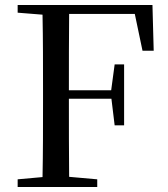

<svg xmlns="http://www.w3.org/2000/svg" viewBox="-20 -752 675 772"><path d="M553 -548H598L593 -732H51V-701L151 -693C153 -593 153 -493 153 -392V-339C153 -239 153 -138 151 -40L51 -31V0H371V-31L258 -41C257 -140 257 -240 257 -355H428L441 -248H479V-493H441L427 -389H257C257 -497 257 -598 258 -696H522Z"/></svg>

Font: Source Han Serif SC Medium
Style: Regular
Weight: 500
Designer: Ryoko NISHIZUKA 西塚涼子 (kana & ideographs); Frank Grießhammer (Latin, Greek & Cyrillic); Wenlong ZHANG 张文龙 (bopomofo); San
Foundry: Adobe
Version: Version 2.003;hotconv 1.1.1;makeotfexe 2.6.0